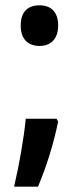

<svg xmlns="http://www.w3.org/2000/svg" viewBox="-20 -570 297 723"><path d="M58 -474C58 -423 85 -397 129 -397C170 -397 199 -422 199 -474C199 -525 172 -550 129 -550C84 -550 58 -525 58 -474ZM199 -112 193 -123H77C70 -50 52 53 33 133H123C154 60 181 -25 199 -112Z"/></svg>

Font: Noto Sans Arabic UI Cn SmBd
Style: Regular
Weight: 600
Width: 3
Designer: Monotype Design Team, Nadine Chahine and Nizar Qandah
Foundry: Monotype Imaging Inc.
Version: Version 2.010